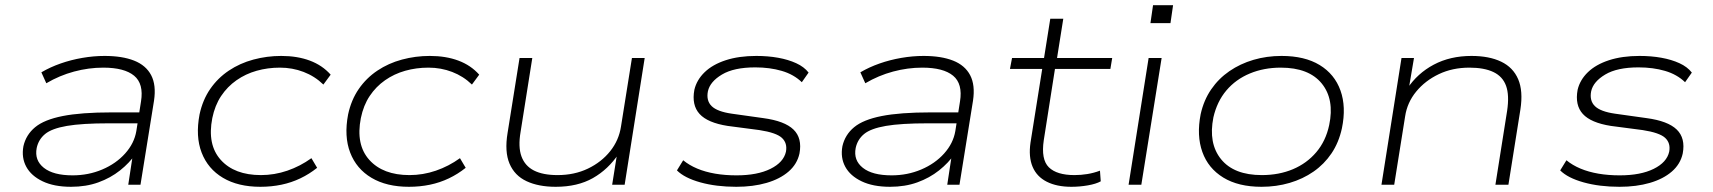

<svg xmlns="http://www.w3.org/2000/svg" viewBox="-20 -710 6583 738"><path d="M253 8Q188 8 144 -13Q100 -34 81 -69Q62 -104 70 -148Q80 -192 115 -221Q150 -250 221 -264Q292 -278 409 -278H530L523 -236H399Q295 -236 237 -226Q179 -216 153.5 -195Q128 -174 121 -141Q112 -94 148.5 -65Q185 -36 259 -36Q320 -36 373 -58.5Q426 -81 461 -120Q496 -159 504 -206L522 -320Q533 -388 495.5 -419Q458 -450 377 -450Q321 -450 265 -435Q209 -420 158 -390L139 -432Q173 -452 213 -466Q253 -480 296.5 -487.5Q340 -495 382 -495Q450 -495 495.5 -477Q541 -459 561 -421Q581 -383 572 -323L520 0H473L491 -118L502 -119Q478 -84 441.5 -55Q405 -26 358 -9Q311 8 253 8Z M981 8Q895 8 837 -26.5Q779 -61 755 -123.5Q731 -186 747 -270Q759 -326 788 -368Q817 -410 859.5 -438.5Q902 -467 954 -481Q1006 -495 1061 -495Q1123 -495 1171 -477Q1219 -459 1251 -423L1223 -385Q1190 -417 1147 -433.5Q1104 -450 1056 -450Q1009 -450 966.5 -438Q924 -426 889 -401.5Q854 -377 830 -341Q806 -305 796 -256Q776 -154 828.5 -95.5Q881 -37 983 -37Q1035 -37 1084.5 -54Q1134 -71 1177 -102L1199 -65Q1169 -41 1134.5 -24.5Q1100 -8 1061.5 0Q1023 8 981 8Z M1552 8Q1466 8 1408 -26.5Q1350 -61 1326 -123.5Q1302 -186 1318 -270Q1330 -326 1359 -368Q1388 -410 1430.5 -438.5Q1473 -467 1525 -481Q1577 -495 1632 -495Q1694 -495 1742 -477Q1790 -459 1822 -423L1794 -385Q1761 -417 1718 -433.5Q1675 -450 1627 -450Q1580 -450 1537.5 -438Q1495 -426 1460 -401.5Q1425 -377 1401 -341Q1377 -305 1367 -256Q1347 -154 1399.5 -95.5Q1452 -37 1554 -37Q1606 -37 1655.5 -54Q1705 -71 1748 -102L1770 -65Q1740 -41 1705.5 -24.5Q1671 -8 1632.5 0Q1594 8 1552 8Z M2116 8Q2050 8 2004 -13.5Q1958 -35 1938.5 -81Q1919 -127 1931 -199L1977 -487H2026L1981 -203Q1971 -145 1984.5 -108.5Q1998 -72 2032.5 -54.5Q2067 -37 2123 -37Q2188 -37 2240 -62Q2292 -87 2325.5 -129Q2359 -171 2367 -224L2409 -487H2458L2381 0H2333L2352 -119H2358Q2318 -59 2259 -25.5Q2200 8 2116 8Z M2810 8Q2733 8 2672 -9Q2611 -26 2582 -55L2606 -94Q2629 -75 2660 -62Q2691 -49 2729 -42.5Q2767 -36 2811 -36Q2891 -36 2941.5 -61Q2992 -86 3001 -127Q3007 -160 2985.5 -180Q2964 -200 2899 -210L2777 -226Q2700 -238 2669 -272Q2638 -306 2649 -365Q2658 -403 2688.5 -432.5Q2719 -462 2769.5 -478.5Q2820 -495 2887 -495Q2932 -495 2971 -488Q3010 -481 3040.5 -467Q3071 -453 3088 -431L3062 -394Q3031 -424 2985 -437.5Q2939 -451 2883 -451Q2801 -451 2755 -423.5Q2709 -396 2701 -359Q2694 -323 2715.5 -302Q2737 -281 2793 -273L2914 -256Q2996 -245 3030 -212Q3064 -179 3053 -120Q3044 -79 3011 -50.5Q2978 -22 2926.5 -7Q2875 8 2810 8Z M3401 8Q3336 8 3292 -13Q3248 -34 3229 -69Q3210 -104 3218 -148Q3228 -192 3263 -221Q3298 -250 3369 -264Q3440 -278 3557 -278H3678L3671 -236H3547Q3443 -236 3385 -226Q3327 -216 3301.5 -195Q3276 -174 3269 -141Q3260 -94 3296.5 -65Q3333 -36 3407 -36Q3468 -36 3521 -58.5Q3574 -81 3609 -120Q3644 -159 3652 -206L3670 -320Q3681 -388 3643.5 -419Q3606 -450 3525 -450Q3469 -450 3413 -435Q3357 -420 3306 -390L3287 -432Q3321 -452 3361 -466Q3401 -480 3444.5 -487.5Q3488 -495 3530 -495Q3598 -495 3643.5 -477Q3689 -459 3709 -421Q3729 -383 3720 -323L3668 0H3621L3639 -118L3650 -119Q3626 -84 3589.5 -55Q3553 -26 3506 -9Q3459 8 3401 8Z M4098 8Q4042 8 4003.5 -11.5Q3965 -31 3949 -69Q3933 -107 3941 -162L3986 -445H3862L3870 -487H3993L4017 -638H4067L4043 -487H4255L4248 -445H4035L3992 -171Q3981 -97 4011.5 -67Q4042 -37 4110 -37Q4135 -37 4159.5 -41Q4184 -45 4208 -54L4211 -13Q4193 -3 4161.5 2.5Q4130 8 4098 8Z M4402 -621 4412 -690H4489L4479 -621ZM4318 0 4395 -487H4445L4367 0Z M4829 8Q4740 8 4682 -27.5Q4624 -63 4601.5 -126Q4579 -189 4595 -271Q4607 -325 4635.5 -366.5Q4664 -408 4705.5 -436.5Q4747 -465 4798 -480Q4849 -495 4906 -495Q4995 -495 5052.5 -460Q5110 -425 5132.5 -362Q5155 -299 5138 -217Q5126 -162 5098 -120.5Q5070 -79 5029 -50.5Q4988 -22 4937 -7Q4886 8 4829 8ZM4830 -37Q4896 -37 4949.5 -59.5Q5003 -82 5039.5 -125Q5076 -168 5089 -229Q5110 -328 5060.5 -389Q5011 -450 4903 -450Q4838 -450 4784 -427.5Q4730 -405 4694 -362.5Q4658 -320 4644 -259Q4624 -159 4673.5 -98Q4723 -37 4830 -37Z M5290 0 5367 -487H5415L5395 -369H5389Q5428 -428 5491 -461.5Q5554 -495 5636 -495Q5704 -495 5750 -473Q5796 -451 5815.5 -405.5Q5835 -360 5824 -289L5778 0H5728L5773 -284Q5782 -344 5769 -380Q5756 -416 5720.5 -433Q5685 -450 5628 -450Q5563 -450 5510.5 -425Q5458 -400 5423.5 -358Q5389 -316 5381 -263L5339 0Z M6205 8Q6128 8 6067 -9Q6006 -26 5977 -55L6001 -94Q6024 -75 6055 -62Q6086 -49 6124 -42.5Q6162 -36 6206 -36Q6286 -36 6336.5 -61Q6387 -86 6396 -127Q6402 -160 6380.5 -180Q6359 -200 6294 -210L6172 -226Q6095 -238 6064 -272Q6033 -306 6044 -365Q6053 -403 6083.5 -432.5Q6114 -462 6164.5 -478.5Q6215 -495 6282 -495Q6327 -495 6366 -488Q6405 -481 6435.5 -467Q6466 -453 6483 -431L6457 -394Q6426 -424 6380 -437.5Q6334 -451 6278 -451Q6196 -451 6150 -423.5Q6104 -396 6096 -359Q6089 -323 6110.5 -302Q6132 -281 6188 -273L6309 -256Q6391 -245 6425 -212Q6459 -179 6448 -120Q6439 -79 6406 -50.5Q6373 -22 6321.5 -7Q6270 8 6205 8Z"/></svg>

Font: Nunito Sans 10pt Expanded ExtraLight
Style: Italic
Weight: 250
Width: 7
Italic angle: -9°
Designer: Vernon Adams
Foundry: Vernon Adams
Version: Version 3.101;gftools[0.9.27]